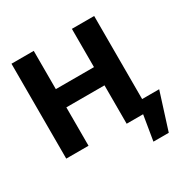

<svg xmlns="http://www.w3.org/2000/svg" viewBox="-196 -880 1213 1239"><g transform="rotate(-30 410.5 -260.0)"><path d="M53.7 -707H219.7V-421.9H503.9V-707H669.9V-87.9H796.9L710 186.5H595.7L626.5 0H503.9V-286.1H219.7V0H53.7Z"/></g></svg>

Font: Pretendard ExtraBold
Style: Regular
Weight: 800
Designer: Base glyphs from Inter by Rasmus Andersson; Hangeul glyphs from Noto Sans CJK(Source Han Sans) by Jang Soo-young and Kan
Foundry: Kil Hyung-jin
Version: Version 1.309